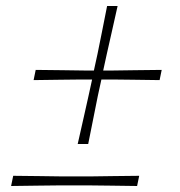

<svg xmlns="http://www.w3.org/2000/svg" viewBox="-20 -618 600 640"><path d="M239 -138Q249 -182.5 259.2 -227.5Q269.5 -272.5 275 -298L287 -353H253Q227 -352.5 181.2 -352.2Q135.5 -352 92 -351L99 -385Q142.5 -384.5 187.8 -384Q233 -383.5 259 -383H293L305 -438Q310.5 -464 319.5 -509.8Q328.5 -555.5 337 -598H372Q362.5 -555 352.2 -509.8Q342 -464.5 336 -438L324 -383H359Q385.5 -383.5 430.5 -384Q475.5 -384.5 519 -385L512 -351Q468.5 -352 424 -352.2Q379.5 -352.5 353 -353H318L306 -298L274 -138ZM17 2 24 -32Q67.5 -31.5 112.8 -31Q158 -30.5 184 -30H284Q310.5 -30.5 355.5 -31Q400.5 -31.5 444 -32L437 2Q393.5 1 348.5 0.8Q303.5 0.5 277 0H177Q151 0.5 105.8 0.8Q60.5 1 17 2Z"/></svg>

Font: Commissioner Loud Thin
Style: Italic
Weight: 100
Italic angle: -12°
Designer: Kostas Bartsokas
Foundry: Kostas Bartsokas
Version: Version 1.000; ttfautohint (v1.8.3)